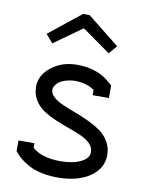

<svg xmlns="http://www.w3.org/2000/svg" viewBox="-82 -763 629 839"><g transform="rotate(10 232.0 -343.5)"><path d="M233.9 -643.1H231L107.9 -555.2L76.2 -591.8L217.8 -705.1H247.1L389.2 -591.8L357.9 -555.2ZM320.8 -386.2Q286.1 -411.1 231.9 -411.1Q207 -409.7 188.5 -403.1Q169.9 -396.5 160.6 -387.7Q151.4 -378.9 147.2 -371.1Q143.1 -363.3 143.1 -356.9Q143.1 -339.4 158.9 -324.7Q174.8 -310.1 200 -298.8Q225.1 -287.6 255.6 -276.4Q286.1 -265.1 316.7 -251Q347.2 -236.8 372.3 -219.5Q397.5 -202.1 413.3 -175.5Q429.2 -148.9 429.2 -116.2Q429.2 -56.2 374.8 -19Q320.3 18.1 231.9 18.1Q192.4 18.1 159.2 10.7Q126 3.4 103.8 -9Q81.5 -21.5 68.1 -32Q54.7 -42.5 44.9 -54.2L36.1 -64V-111.8H106.9V-91.8Q148.4 -54.2 231.9 -54.2Q286.1 -54.2 321.5 -71.3Q356.9 -88.4 356.9 -116.2Q356.9 -136.7 341.1 -153.1Q325.2 -169.4 300 -180.7Q274.9 -191.9 244.4 -202.6Q213.9 -213.4 183.3 -226.3Q152.8 -239.3 127.7 -255.6Q102.5 -272 86.7 -297.9Q70.8 -323.7 70.8 -356.9Q70.8 -407.7 117.7 -444.8Q164.6 -481.9 231.9 -481.9Q324.2 -481.9 380.9 -429.2L393.1 -418.9V-362.8H320.8Z"/></g></svg>

Font: Rawengulk
Style: Bold
Weight: 700
Version: Version 0.92